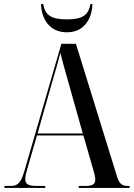

<svg xmlns="http://www.w3.org/2000/svg" viewBox="-20 -931 662 951"><path d="M311 -771C396 -771 435 -836 438 -911H428C418 -857 390 -835 311 -835C232 -835 203 -857 194 -911H183C186 -836 226 -771 311 -771ZM2 0H204V-10H161C121 -10 105 -19 105 -44C105 -60 112 -85 120 -111L163 -260H393L440 -97C446 -76 452 -56 452 -42C452 -20 441 -10 402 -10H370V0H622V-10H614C583 -10 570 -21 558 -62L356 -714H284L102 -88C84 -26 70 -10 32 -10H2ZM166 -270 242 -537C258 -591 266 -618 279 -669C288 -633 300 -589 322 -512L390 -270Z"/></svg>

Font: Noto Serif Display Condensed Medium
Style: Regular
Weight: 500
Width: 3
Designer: Monotype Design Team
Foundry: Monotype Imaging Inc.
Version: Version 2.009